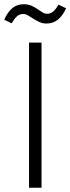

<svg xmlns="http://www.w3.org/2000/svg" viewBox="-27 -886 332 906"><path d="M169 -685V0H110V-685ZM192 -775Q174 -775 159 -782Q144 -789 130.5 -797.5Q117 -806 105.5 -813Q94 -820 83 -820Q65 -820 52.5 -808.5Q40 -797 28 -776L-7 -793Q8 -828 30.5 -847Q53 -866 85 -866Q106 -866 121.5 -859Q137 -852 149.5 -843.5Q162 -835 173 -828Q184 -821 195 -821Q212 -821 224.5 -832Q237 -843 249 -864L285 -847Q269 -812 246.5 -793.5Q224 -775 192 -775Z"/></svg>

Font: Jldddboxgfspflltxgxzjzlszac
Style: Regular
Weight: 300
Designer: Carrois Corporate & Edenspiekermann
Foundry: Carrois Corporate GbR & Edenspiekermann AG
Version: Version 2.001